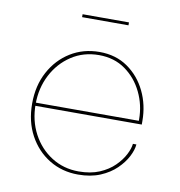

<svg xmlns="http://www.w3.org/2000/svg" viewBox="-79 -761 790 842"><g transform="rotate(10 316.0 -340.0)"><path d="M83 -256V-270H552L545.5 -269Q545.5 -272 545.5 -273.5Q545.5 -275 545.5 -277Q545.5 -340 518.2 -396.5Q491 -453 441.5 -488.2Q392 -523.5 324 -523.5Q255 -523.5 201.5 -488.2Q148 -453 117.5 -394Q87 -335 87 -263.5Q87 -190.5 118 -132Q149 -73.5 202.8 -39.5Q256.5 -5.5 323.5 -5.5Q377 -5.5 416.2 -22.2Q455.5 -39 481.5 -64.8Q507.5 -90.5 521.5 -117.8Q535.5 -145 537.5 -166H553Q551 -141.5 535.8 -111.8Q520.5 -82 492.2 -54.5Q464 -27 421.8 -9.2Q379.5 8.5 323.5 8.5Q252 8.5 195 -26.2Q138 -61 104.8 -122.2Q71.5 -183.5 71.5 -263.5Q71.5 -343.5 104.8 -405.2Q138 -467 195 -502.2Q252 -537.5 324 -537.5Q396.5 -537.5 449.5 -500.8Q502.5 -464 531.8 -403.5Q561 -343 561 -272Q561 -268.5 561 -264Q561 -259.5 561 -256ZM221.5 -674.5V-687.5H428V-674.5Z"/></g></svg>

Font: Epilogue Thin
Style: Regular
Weight: 250
Designer: Tyler Finck
Foundry: Etcetera Type Co
Version: Version 2.111